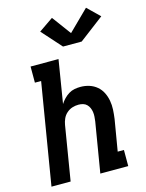

<svg xmlns="http://www.w3.org/2000/svg" viewBox="-143 -1077 885 1162"><g transform="rotate(-15 300.0 -496.0)"><path d="M31 0 136 -634H97V-735H272L228 -465Q238 -481 252 -495.5Q266 -510 283 -520.5Q300 -531 319 -534.5Q338 -538 356 -538Q385 -538 411.5 -529.5Q438 -521 458.5 -503.5Q479 -486 491 -462Q503 -438 508 -410.5Q513 -383 511.5 -354.5Q510 -326 506 -297L473 -101H512V0H337L389 -313Q391 -328 392 -342.5Q393 -357 391 -371Q389 -385 383.5 -397.5Q378 -410 368.5 -419.5Q359 -429 345.5 -433Q332 -437 317 -437Q297 -437 278 -431Q259 -425 243 -411Q227 -397 218.5 -378Q210 -359 207 -340L151 0ZM435 -801H318L208 -924L298 -986L386 -867L513 -992L589 -918Z"/></g></svg>

Font: Iosevka Slab Extended
Style: Bold Italic
Weight: 700
Width: 7
Italic angle: -9°
Monospace: yes
Designer: Belleve Invis
Foundry: Belleve Invis
Version: Version 11.1.0; ttfautohint (v1.8.3)